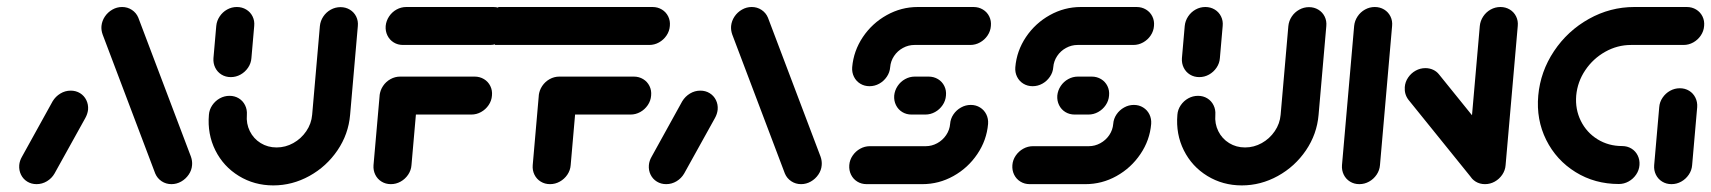

<svg xmlns="http://www.w3.org/2000/svg" viewBox="-20 -539 5009 562"><path d="M87 0Q71.9 0 59.8 -7.4Q47.8 -14.8 41.5 -27.6Q35.2 -40.4 36.3 -55.6Q37.4 -68.5 44.4 -80.4L134.1 -242.6Q142.6 -256.7 156.7 -265.2Q170.7 -273.7 187 -273.7Q202.2 -273.7 214.3 -266.3Q226.3 -258.9 232.6 -246.1Q238.9 -233.3 237.8 -218.1Q236.3 -205.2 229.6 -193.3L139.6 -31.1Q131.5 -17 117.4 -8.5Q103.3 0 87 0ZM542.2 -55.6Q541.1 -40.7 532.4 -28Q523.7 -15.2 510.4 -7.6Q497 0 481.9 0Q465.9 0 453.1 -8.5Q440.4 -17 434.4 -31.1L280.4 -438.1Q275.9 -450.7 277 -463Q278.5 -477.8 287 -490.6Q295.6 -503.3 308.9 -510.9Q322.2 -518.5 337.4 -518.5Q353.3 -518.5 366.1 -510Q378.9 -501.5 384.8 -487.4L538.9 -80.4Q543.3 -67.8 542.2 -55.6Z M655.6 -313.3Q640.4 -313.3 628.3 -320.7Q616.3 -328.1 610 -340.9Q603.7 -353.7 604.8 -368.9L613 -463Q614.4 -478.1 623 -490.9Q631.5 -503.7 644.8 -511.1Q658.1 -518.5 673.3 -518.5Q688.5 -518.5 700.7 -511.1Q713 -503.7 719.3 -490.9Q725.6 -478.1 724.1 -463L715.9 -368.9Q714.8 -353.7 706.1 -340.9Q697.4 -328.1 684.1 -320.7Q670.7 -313.3 655.6 -313.3ZM976.7 -518.1Q991.9 -518.1 1004.1 -510.7Q1016.3 -503.3 1022.6 -490.6Q1028.9 -477.8 1027.4 -462.6L1004.8 -203Q1000 -146.3 967.8 -98.9Q935.6 -51.5 885.6 -23.9Q835.6 3.7 780 3.7Q724.4 3.7 679.3 -23.9Q634.1 -51.5 610.4 -98.9Q586.7 -146.3 591.5 -203Q592.6 -218.1 601.3 -230.9Q610 -243.7 623.3 -251.1Q636.7 -258.5 651.9 -258.5Q667 -258.5 679.1 -251.1Q691.1 -243.7 697.4 -230.9Q703.7 -218.1 702.6 -203Q700.4 -177 711.3 -155Q722.2 -133 743 -120.2Q763.7 -107.4 789.6 -107.4Q815.6 -107.4 838.5 -120.2Q861.5 -133 876.5 -155Q891.5 -177 893.7 -203L916.3 -462.6Q917.8 -477.8 926.3 -490.6Q934.8 -503.3 948.1 -510.7Q961.5 -518.1 976.7 -518.1Z M1202.6 -263 1184.4 -55.6Q1183.3 -40.4 1174.6 -27.6Q1165.9 -14.8 1152.6 -7.4Q1139.3 0 1124.1 0Q1108.9 0 1096.9 -7.4Q1084.8 -14.8 1078.5 -27.6Q1072.2 -40.4 1073.3 -55.6L1091.5 -263ZM1420 -259.3Q1418.9 -244.1 1410.2 -231.3Q1401.5 -218.5 1388.1 -211.1Q1374.8 -203.7 1359.6 -203.7H1141.9Q1126.7 -203.7 1114.6 -211.1Q1102.6 -218.5 1096.3 -231.3Q1090 -244.1 1091.1 -259.3Q1092.6 -274.4 1101.1 -287.2Q1109.6 -300 1123 -307.4Q1136.3 -314.8 1151.5 -314.8H1369.3Q1384.4 -314.8 1396.7 -307.4Q1408.9 -300 1415.2 -287.2Q1421.5 -274.4 1420 -259.3ZM1108.9 -463Q1110.4 -478.1 1118.9 -490.9Q1127.4 -503.7 1140.7 -511.1Q1154.1 -518.5 1169.3 -518.5H1424.1Q1439.3 -518.5 1451.5 -511.1Q1463.7 -503.7 1470 -490.9Q1476.3 -478.1 1474.8 -463Q1473.7 -447.8 1465 -435Q1456.3 -422.2 1443 -414.8Q1429.6 -407.4 1414.4 -407.4H1159.6Q1144.4 -407.4 1132.4 -414.8Q1120.4 -422.2 1114.1 -435Q1107.8 -447.8 1108.9 -463ZM1668.5 -263 1650.4 -55.6Q1649.3 -40.4 1640.6 -27.6Q1631.9 -14.8 1618.5 -7.4Q1605.2 0 1590 0Q1574.8 0 1562.8 -7.4Q1550.7 -14.8 1544.4 -27.6Q1538.1 -40.4 1539.3 -55.6L1557.4 -263ZM1885.9 -259.3Q1884.8 -244.1 1876.1 -231.3Q1867.4 -218.5 1854.1 -211.1Q1840.7 -203.7 1825.6 -203.7H1607.8Q1592.6 -203.7 1580.6 -211.1Q1568.5 -218.5 1562.2 -231.3Q1555.9 -244.1 1557 -259.3Q1558.5 -274.4 1567 -287.2Q1575.6 -300 1588.9 -307.4Q1602.2 -314.8 1617.4 -314.8H1835.2Q1850.4 -314.8 1862.6 -307.4Q1874.8 -300 1881.1 -287.2Q1887.4 -274.4 1885.9 -259.3ZM1574.8 -463Q1576.3 -478.1 1584.8 -490.9Q1593.3 -503.7 1606.7 -511.1Q1620 -518.5 1635.2 -518.5H1890Q1905.2 -518.5 1917.4 -511.1Q1929.6 -503.7 1935.9 -490.9Q1942.2 -478.1 1940.7 -463Q1939.6 -447.8 1930.9 -435Q1922.2 -422.2 1908.9 -414.8Q1895.6 -407.4 1880.4 -407.4H1625.6Q1610.4 -407.4 1598.3 -414.8Q1586.3 -422.2 1580 -435Q1573.7 -447.8 1574.8 -463ZM1656.3 -518.5 1646.7 -407.4H1428.9L1438.5 -518.5Z M1930 0Q1914.8 0 1902.8 -7.4Q1890.7 -14.8 1884.4 -27.6Q1878.1 -40.4 1879.3 -55.6Q1880.4 -68.5 1887.4 -80.4L1977 -242.6Q1985.6 -256.7 1999.6 -265.2Q2013.7 -273.7 2030 -273.7Q2045.2 -273.7 2057.2 -266.3Q2069.3 -258.9 2075.6 -246.1Q2081.9 -233.3 2080.7 -218.1Q2079.3 -205.2 2072.6 -193.3L1982.6 -31.1Q1974.4 -17 1960.4 -8.5Q1946.3 0 1930 0ZM2385.2 -55.6Q2384.1 -40.7 2375.4 -28Q2366.7 -15.2 2353.3 -7.6Q2340 0 2324.8 0Q2308.9 0 2296.1 -8.5Q2283.3 -17 2277.4 -31.1L2123.3 -438.1Q2118.9 -450.7 2120 -463Q2121.5 -477.8 2130 -490.6Q2138.5 -503.3 2151.9 -510.9Q2165.2 -518.5 2180.4 -518.5Q2196.3 -518.5 2209.1 -510Q2221.9 -501.5 2227.8 -487.4L2381.9 -80.4Q2386.3 -67.8 2385.2 -55.6Z M2821.5 -231.9Q2836.7 -231.9 2848.7 -224.4Q2860.7 -217 2867 -204.3Q2873.3 -191.5 2872.2 -176.3Q2868.1 -128.5 2840.7 -88Q2813.3 -47.4 2770.7 -23.7Q2728.1 0 2680 0H2516.7Q2501.5 0 2489.4 -7.4Q2477.4 -14.8 2471.1 -27.6Q2464.8 -40.4 2465.9 -55.6Q2467 -70.7 2475.7 -83.5Q2484.4 -96.3 2497.8 -103.7Q2511.1 -111.1 2526.3 -111.1H2689.6Q2707.4 -111.1 2723.3 -119.8Q2739.3 -128.5 2749.4 -143.5Q2759.6 -158.5 2761.1 -176.3Q2762.2 -191.5 2770.9 -204.3Q2779.6 -217 2793 -224.4Q2806.3 -231.9 2821.5 -231.9ZM2748.9 -259.3Q2747.8 -244.1 2739.1 -231.3Q2730.4 -218.5 2717 -211.1Q2703.7 -203.7 2688.5 -203.7H2648.1Q2633 -203.7 2620.9 -211.1Q2608.9 -218.5 2602.6 -231.3Q2596.3 -244.1 2597.4 -259.3Q2598.9 -274.4 2607.4 -287.2Q2615.9 -300 2629.3 -307.4Q2642.6 -314.8 2657.8 -314.8H2698.1Q2713.3 -314.8 2725.6 -307.4Q2737.8 -300 2744.1 -287.2Q2750.4 -274.4 2748.9 -259.3ZM2525.2 -286.7Q2510 -286.7 2498 -294.1Q2485.9 -301.5 2479.6 -314.3Q2473.3 -327 2474.4 -342.2Q2478.5 -390 2505.7 -430.6Q2533 -471.1 2575.6 -494.8Q2618.1 -518.5 2666.3 -518.5H2829.6Q2844.8 -518.5 2857 -511.1Q2869.3 -503.7 2875.6 -490.9Q2881.9 -478.1 2880.4 -463Q2879.3 -447.8 2870.6 -435Q2861.9 -422.2 2848.5 -414.8Q2835.2 -407.4 2820 -407.4H2656.7Q2638.9 -407.4 2623 -398.7Q2607 -390 2597 -375Q2587 -360 2585.6 -342.2Q2584.4 -327 2575.7 -314.3Q2567 -301.5 2553.7 -294.1Q2540.4 -286.7 2525.2 -286.7Z M3298.9 -231.9Q3314.1 -231.9 3326.1 -224.4Q3338.1 -217 3344.4 -204.3Q3350.7 -191.5 3349.6 -176.3Q3345.6 -128.5 3318.1 -88Q3290.7 -47.4 3248.1 -23.7Q3205.6 0 3157.4 0H2994.1Q2978.9 0 2966.9 -7.4Q2954.8 -14.8 2948.5 -27.6Q2942.2 -40.4 2943.3 -55.6Q2944.4 -70.7 2953.1 -83.5Q2961.9 -96.3 2975.2 -103.7Q2988.5 -111.1 3003.7 -111.1H3167Q3184.8 -111.1 3200.7 -119.8Q3216.7 -128.5 3226.9 -143.5Q3237 -158.5 3238.5 -176.3Q3239.6 -191.5 3248.3 -204.3Q3257 -217 3270.4 -224.4Q3283.7 -231.9 3298.9 -231.9ZM3226.3 -259.3Q3225.2 -244.1 3216.5 -231.3Q3207.8 -218.5 3194.4 -211.1Q3181.1 -203.7 3165.9 -203.7H3125.6Q3110.4 -203.7 3098.3 -211.1Q3086.3 -218.5 3080 -231.3Q3073.7 -244.1 3074.8 -259.3Q3076.3 -274.4 3084.8 -287.2Q3093.3 -300 3106.7 -307.4Q3120 -314.8 3135.2 -314.8H3175.6Q3190.7 -314.8 3203 -307.4Q3215.2 -300 3221.5 -287.2Q3227.8 -274.4 3226.3 -259.3ZM3002.6 -286.7Q2987.4 -286.7 2975.4 -294.1Q2963.3 -301.5 2957 -314.3Q2950.7 -327 2951.9 -342.2Q2955.9 -390 2983.1 -430.6Q3010.4 -471.1 3053 -494.8Q3095.6 -518.5 3143.7 -518.5H3307Q3322.2 -518.5 3334.4 -511.1Q3346.7 -503.7 3353 -490.9Q3359.3 -478.1 3357.8 -463Q3356.7 -447.8 3348 -435Q3339.3 -422.2 3325.9 -414.8Q3312.6 -407.4 3297.4 -407.4H3134.1Q3116.3 -407.4 3100.4 -398.7Q3084.4 -390 3074.4 -375Q3064.4 -360 3063 -342.2Q3061.9 -327 3053.1 -314.3Q3044.4 -301.5 3031.1 -294.1Q3017.8 -286.7 3002.6 -286.7Z M3490.4 -313.3Q3475.2 -313.3 3463.1 -320.7Q3451.1 -328.1 3444.8 -340.9Q3438.5 -353.7 3439.6 -368.9L3447.8 -463Q3449.3 -478.1 3457.8 -490.9Q3466.3 -503.7 3479.6 -511.1Q3493 -518.5 3508.1 -518.5Q3523.3 -518.5 3535.6 -511.1Q3547.8 -503.7 3554.1 -490.9Q3560.4 -478.1 3558.9 -463L3550.7 -368.9Q3549.6 -353.7 3540.9 -340.9Q3532.2 -328.1 3518.9 -320.7Q3505.6 -313.3 3490.4 -313.3ZM3811.5 -518.1Q3826.7 -518.1 3838.9 -510.7Q3851.1 -503.3 3857.4 -490.6Q3863.7 -477.8 3862.2 -462.6L3839.6 -203Q3834.8 -146.3 3802.6 -98.9Q3770.4 -51.5 3720.4 -23.9Q3670.4 3.7 3614.8 3.7Q3559.3 3.7 3514.1 -23.9Q3468.9 -51.5 3445.2 -98.9Q3421.5 -146.3 3426.3 -203Q3427.4 -218.1 3436.1 -230.9Q3444.8 -243.7 3458.1 -251.1Q3471.5 -258.5 3486.7 -258.5Q3501.9 -258.5 3513.9 -251.1Q3525.9 -243.7 3532.2 -230.9Q3538.5 -218.1 3537.4 -203Q3535.2 -177 3546.1 -155Q3557 -133 3577.8 -120.2Q3598.5 -107.4 3624.4 -107.4Q3650.4 -107.4 3673.3 -120.2Q3696.3 -133 3711.3 -155Q3726.3 -177 3728.5 -203L3751.1 -462.6Q3752.6 -477.8 3761.1 -490.6Q3769.6 -503.3 3783 -510.7Q3796.3 -518.1 3811.5 -518.1Z M3958.9 0Q3943.7 0 3931.7 -7.4Q3919.6 -14.8 3913.3 -27.6Q3907 -40.4 3908.1 -55.6L3943.7 -463Q3945.2 -478.1 3953.7 -490.9Q3962.2 -503.7 3975.6 -511.1Q3988.9 -518.5 4004.1 -518.5Q4019.3 -518.5 4031.5 -511.1Q4043.7 -503.7 4050 -490.9Q4056.3 -478.1 4054.8 -463L4019.3 -55.6Q4018.1 -40.4 4009.4 -27.6Q4000.7 -14.8 3987.4 -7.4Q3974.1 0 3958.9 0ZM4091.9 -284.1Q4093 -299.3 4101.7 -312Q4110.4 -324.8 4123.7 -332.2Q4137 -339.6 4152.2 -339.6Q4164.4 -339.6 4174.8 -334.8Q4185.2 -330 4192.2 -321.1L4380.4 -88.1L4290.7 -14.1L4102.6 -247Q4090.4 -263 4091.9 -284.1ZM4326.7 0Q4311.5 0 4299.4 -7.4Q4287.4 -14.8 4281.1 -27.6Q4274.8 -40.4 4275.9 -55.6L4311.5 -463Q4313 -478.1 4321.5 -490.9Q4330 -503.7 4343.3 -511.1Q4356.7 -518.5 4371.9 -518.5Q4387 -518.5 4399.3 -511.1Q4411.5 -503.7 4417.8 -490.9Q4424.1 -478.1 4422.6 -463L4387 -55.6Q4385.9 -40.4 4377.2 -27.6Q4368.5 -14.8 4355.2 -7.4Q4341.9 0 4326.7 0Z M4778.9 -55.9Q4777.8 -40.7 4769.1 -28Q4760.4 -15.2 4747 -7.8Q4733.7 -0.4 4718.5 -0.4Q4648.1 -0.4 4591.9 -35.2Q4535.6 -70 4505.9 -129.4Q4476.3 -188.9 4482.6 -259.3Q4488.9 -329.6 4528.7 -389.3Q4568.5 -448.9 4630.9 -483.7Q4693.3 -518.5 4763.7 -518.5H4917.4Q4932.6 -518.5 4944.8 -511.1Q4957 -503.7 4963.3 -490.9Q4969.6 -478.1 4968.1 -463Q4967 -447.8 4958.3 -435Q4949.6 -422.2 4936.3 -414.8Q4923 -407.4 4907.8 -407.4H4754.1Q4714.1 -407.4 4678.5 -387.4Q4643 -367.4 4620.2 -333.5Q4597.4 -299.6 4593.7 -259.3Q4590.4 -219.3 4607.2 -185.2Q4624.1 -151.1 4656.1 -131.3Q4688.1 -111.5 4728.1 -111.5Q4743.3 -111.5 4755.4 -104.1Q4767.4 -96.7 4773.7 -83.9Q4780 -71.1 4778.9 -55.9ZM4872.6 0Q4857.4 0 4845.4 -7.4Q4833.3 -14.8 4827 -27.6Q4820.7 -40.4 4821.9 -55.6L4836.7 -225.2Q4837.8 -240.4 4846.5 -253.1Q4855.2 -265.9 4868.5 -273.3Q4881.9 -280.7 4897 -280.7Q4912.2 -280.7 4924.3 -273.3Q4936.3 -265.9 4942.6 -253.1Q4948.9 -240.4 4947.8 -225.2L4933 -55.6Q4931.9 -40.4 4923.1 -27.6Q4914.4 -14.8 4901.1 -7.4Q4887.8 0 4872.6 0Z"/></svg>

Font: 26F Galaxy Sans Oblique
Style: Regular
Weight: 400
Italic angle: -5°
Designer: C₂₉H₂₅N₃O₅
Version: Version 1.200;FEAKit 1.0